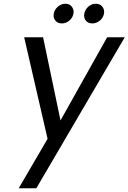

<svg xmlns="http://www.w3.org/2000/svg" viewBox="-20 -747 686 1025"><path d="M311 -622Q289 -622 277.5 -635Q266 -648 266 -664Q266 -669 267 -674Q271 -696 289 -711.5Q307 -727 329 -727Q350 -727 361.5 -713.5Q373 -700 373 -684Q373 -679 372 -674Q368 -652 350 -637Q332 -622 311 -622ZM473 -622Q451 -622 440 -635Q429 -648 429 -664Q429 -669 430 -674Q434 -696 451.5 -711.5Q469 -727 491 -727Q513 -727 524.5 -713.5Q536 -700 536 -684Q536 -679 535 -674Q531 -652 513 -637Q495 -622 473 -622ZM646 -548 174 258H80L234 -6L109 -548H210L303 -104L552 -548Z"/></svg>

Font: Fz Poppins
Style: Italic
Weight: 400
Italic angle: -10°
Designer: Ninad Kale (Devanagari), Jonny Pinhorn (Latin)
Foundry: Indian Type Foundry
Version: Vit hóa bi Vntype.Com & FontZin.Com